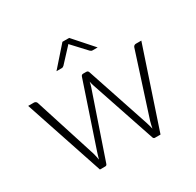

<svg xmlns="http://www.w3.org/2000/svg" viewBox="-153 -879 1070 1050"><g transform="rotate(-30 382.0 -354.0)"><path d="M739.5 -497.5 573.5 0H538Q529.5 0 526.5 -10.5L390.5 -414.5Q388 -422 386 -429.5Q384 -437 382.5 -444.5Q380 -429.5 375 -414.5L237 -10.5Q234 0 225 0H191L25 -497.5H61Q68 -497.5 72.5 -493.8Q77 -490 78.5 -485.5L204 -93Q207 -81.5 209.5 -70.8Q212 -60 213.5 -49.5Q216.5 -60 219.5 -70.8Q222.5 -81.5 226.5 -93L359.5 -489Q363 -500 373.5 -500H393Q404 -500 407.5 -489L539.5 -93Q543 -81.5 546 -71Q549 -60.5 551.5 -50Q553.5 -60.5 555.8 -71Q558 -81.5 561.5 -93L688 -485.5Q690 -491 694.5 -494.2Q699 -497.5 705 -497.5ZM514 -584.5H481.5Q474 -584.5 467 -591.5L390 -674.5Q388.5 -676 387.2 -677.5Q386 -679 384.5 -681Q383 -679 381.8 -677.5Q380.5 -676 379 -674.5L302 -591.5Q299 -588.5 295.2 -586.5Q291.5 -584.5 287.5 -584.5H254L362.5 -707.5H405Z"/></g></svg>

Font: LatoLatin Light
Style: Regular
Weight: 300
Designer: Lukasz Dziedzic with Adam Twardoch and Botio Nikoltchev
Foundry: tyPoland Lukasz Dziedzic
Version: Version 2.015; 2015-08-06; http://www.latofonts.com/